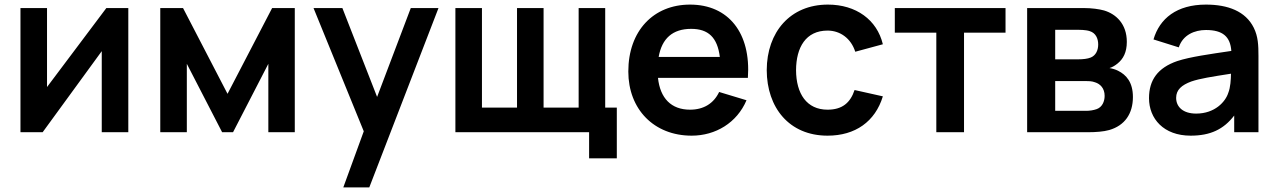

<svg xmlns="http://www.w3.org/2000/svg" viewBox="-20 -575 5553 835"><path d="M538 -540H442.5L184.5 -196.5V-540H69V0H165.5L422.5 -352.5V0H538Z M677 0H792.5V-297.5L946 0H993.5L1147 -297.5V0H1262V-540H1163.5L969.5 -167L776 -540H677Z M1473 240H1586L1887 -540H1766.5L1620 -153.5L1469 -540H1343.5L1562 -4Z M2542 113.5H2662.5V-107H2612V-540H2496.5V-107H2344V-540H2228.5V-107H2076V-540H1960.5V0H2542Z M2988 15C3092 15 3185 -41 3226.5 -139L3107.5 -175C3084 -125 3040 -98 2981 -98C2899 -98 2851 -147.5 2841.5 -236.5H3232.5C3246.5 -431 3148.5 -555 2981 -555C2822 -555 2712.5 -441 2712.5 -264C2712.5 -100 2824 15 2988 15ZM2844.5 -327.5C2858.5 -407.5 2905 -449.5 2986 -449.5C3060.5 -449.5 3100 -412 3110.5 -327.5Z M3579 15C3699.5 15 3786 -46 3819.5 -156L3696.5 -183.5C3678 -128 3643 -98 3579 -98C3488.5 -98 3442.5 -167 3442 -270C3442.5 -369 3484.5 -442 3579 -442C3634 -442 3681 -408 3699.5 -350L3819.5 -382.5C3794 -489 3703 -555 3580.5 -555C3416.5 -555 3315 -435.5 3314.5 -270C3315 -107 3412 15 3579 15Z M4052 0H4172.5V-433H4353V-540H3871.5V-433H4052Z M4447 0H4712.5C4745.5 0 4779.5 -2.5 4804 -9.5C4871.5 -29 4907 -80.5 4907 -153C4907 -217 4878.5 -249.5 4842 -267.5C4831 -273 4817.5 -277 4805 -279C4817 -282.5 4829 -289.5 4840.5 -299C4864.5 -318.5 4880.5 -347 4880.5 -393C4880.5 -471 4833.5 -514 4781.5 -529.5C4759.5 -535.5 4728 -540 4692.5 -540H4447ZM4569 -93V-222.5H4701.5C4711.5 -222.5 4729 -222.5 4742.5 -217C4765 -210 4784 -191 4784 -158C4784 -134 4773.5 -109 4749.5 -100.5C4736 -95.5 4718 -93 4704 -93ZM4569 -317V-445.5H4666.5C4673 -445.5 4702.5 -445.5 4719.5 -439.5C4745 -431.5 4756 -408 4756 -381.5C4756 -356 4745.5 -334 4724 -325C4710 -319 4689 -317 4669 -317Z M5158 15C5244 15 5301.5 -12.5 5347.5 -72.5V0H5453V-331.5C5453 -378 5451.5 -416.5 5432.5 -454.5C5397 -526 5320.5 -555 5224.5 -555C5097.5 -555 5023 -494.5 4996.5 -403.5L5106.5 -369C5124.5 -424 5176 -444.5 5224.5 -444.5C5298 -444.5 5330.5 -415.5 5335 -353.5C5240.5 -339.5 5157 -328 5100 -309.5C5014.5 -280 4977 -226.5 4977 -148C4977 -59 5040.5 15 5158 15ZM5095 -149.5C5095 -184.5 5119 -205 5160.5 -220.5C5198.5 -233.5 5247.5 -241 5333.5 -254.5C5333 -229.5 5331.5 -195 5321.5 -170.5C5309.5 -133 5264 -81 5182 -81C5125 -81 5095 -110 5095 -149.5Z"/></svg>

Font: Manrope
Style: Bold
Weight: 700
Designer: Mikhail Sharanda
Foundry: Mikhail Sharanda
Version: Version 4.505;FEAKit 1.0